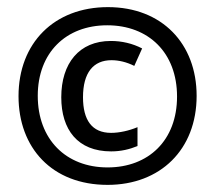

<svg xmlns="http://www.w3.org/2000/svg" viewBox="-20 -629 603 539"><path d="M282 -110C430 -110 532 -209 532 -360C532 -506 435 -609 283 -609C132 -609 32 -508 32 -359C32 -214 126 -110 282 -110ZM282 -159C165 -159 86 -238 86 -360C86 -481 165 -558 281 -558C397 -558 477 -481 477 -358C477 -235 397 -159 282 -159ZM292 -204C320 -204 344 -210 366 -219V-272C342 -262 315 -256 292 -256C238 -256 213 -292 213 -356C213 -425 242 -460 293 -460C313 -460 335 -455 357 -444L379 -493C352 -507 322 -514 291 -514C202 -514 152 -451 152 -356C152 -265 198 -204 292 -204Z"/></svg>

Font: Noto Sans Mono SemiCondensed Medium
Style: Regular
Weight: 500
Width: 4
Designer: Monotype Design Team
Foundry: Monotype Imaging Inc.
Version: Version 2.014